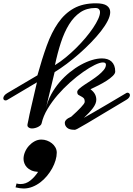

<svg xmlns="http://www.w3.org/2000/svg" viewBox="-44 -753 792 1140"><path d="M54.2 336.4Q64.9 339.8 78.1 339.8Q109.4 339.8 135.5 319.3Q161.6 298.8 182.1 267.6Q158.7 266.1 142.3 258.8Q126 251.5 115.7 240.5Q105.5 229.5 100.6 216.3Q95.7 203.1 95.7 190.4Q95.7 170.4 104.2 149.9Q112.8 129.4 127.4 113Q142.1 96.7 161.1 86.2Q180.2 75.7 201.7 75.7Q218.3 75.7 234.6 81.5Q251 87.4 263.9 97.7Q276.9 107.9 284.9 122.3Q293 136.7 293 153.3Q293 174.8 285.9 198.7Q278.8 222.7 265.9 246.3Q252.9 270 234.9 291.7Q216.8 313.5 194.8 330.1Q172.9 346.7 147.9 356.4Q123 366.2 96.2 366.2Q75.7 366.2 48.3 359.4ZM282.2 -366.2Q314 -385.7 346.2 -412.1Q378.4 -438.5 408.2 -468Q438 -497.6 463.9 -528.3Q489.7 -559.1 508.8 -587.4Q527.8 -615.7 538.8 -639.9Q549.8 -664.1 549.8 -680.2Q549.8 -691.9 543.2 -698.7Q536.6 -705.6 522 -705.6Q470.7 -705.6 432.6 -679.7Q394.5 -653.8 366.2 -608.2Q337.9 -562.5 317.6 -500.5Q297.4 -438.5 282.2 -366.2ZM585 -369.1Q585 -382.3 566.9 -382.3Q549.3 -382.3 518.3 -367.2Q487.3 -352.1 450 -325.9Q412.6 -299.8 373 -264.6Q333.5 -229.5 298.8 -189.5Q264.2 -149.4 238.3 -106.2Q212.4 -63 203.1 -20.5Q201.7 -13.2 194.1 -7.1Q186.5 -1 176.5 3.2Q166.5 7.3 155.5 9Q144.5 10.7 136 8.5Q127.4 6.3 122.3 0.5Q117.2 -5.4 119.6 -16.6Q120.1 -16.6 125 -42Q128.9 -64.5 142.1 -121.1L175.3 -264.2L0 -160.2Q-4.9 -156.7 -11.2 -156.7Q-17.1 -156.7 -20.8 -160.4Q-24.4 -164.1 -24.4 -169.9Q-24.4 -176.8 -18.8 -184.8Q-13.2 -192.9 0 -200.7L178.2 -305.7Q205.1 -402.8 233.6 -481.9Q262.2 -561 301 -616.9Q339.8 -672.9 393.8 -703.1Q447.8 -733.4 525.4 -733.4Q570.8 -733.4 590.6 -719.2Q610.4 -705.1 610.4 -681.2Q610.4 -658.7 595.5 -629.4Q580.6 -600.1 555.2 -567.6Q529.8 -535.2 496.6 -501Q463.4 -466.8 426.8 -434.6Q390.1 -402.3 352.3 -374Q314.5 -345.7 280.3 -324.7L228.5 -109.9Q239.3 -153.8 259.8 -192.4Q281.2 -231.4 309.3 -264.4Q337.4 -297.4 370.1 -323.7Q402.8 -350.1 436.3 -368.4Q469.7 -386.7 502 -396.5Q534.2 -406.2 561.5 -406.2Q579.1 -406.2 593.5 -401.6Q607.9 -397 618.2 -387.5Q628.4 -377.9 634.3 -363.3Q640.1 -348.6 640.1 -328.1Q640.1 -316.4 625.7 -302.2Q611.3 -288.1 589.4 -273.9Q567.4 -259.8 541.5 -246.6Q515.6 -233.4 493.2 -223.1Q511.7 -209 519.8 -193.8Q527.8 -178.7 527.8 -161.1Q527.8 -137.7 507.3 -110.6Q486.8 -83.5 454.1 -53.2L478.5 -67.4L513.7 -87.4L554.7 -111.3L598.1 -136.7L706.1 -200.7Q709.5 -202.6 713.4 -202.6Q718.8 -202.6 723.1 -198.7Q727.5 -194.8 727.5 -188Q727.5 -182.1 722.7 -174.6Q717.8 -167 706.1 -160.2L572.8 -80.6L521.5 -49.8L474.1 -21.5L436.5 0Q420.9 9.3 415 12.2Q410.2 14.6 405.5 16.4Q400.9 18.1 397 17.6Q367.7 17.6 354.2 5.4Q340.8 -6.8 340.8 -23.4Q340.8 -33.2 349.6 -42.2Q358.4 -51.3 378.9 -60.1L411.1 -89.8Q425.8 -104 436.3 -115.2Q446.8 -126.5 452.9 -134.8Q459 -143.1 459 -148.4Q459 -164.6 452.1 -170.9Q445.3 -177.2 436.8 -181.2Q428.2 -185.1 421.4 -189.9Q414.6 -194.8 414.6 -207.5Q414.6 -215.8 427.2 -226.8Q439.9 -237.8 459 -250.5L500 -277.3Q522 -292 540.8 -307.1Q559.6 -322.3 572.3 -337.9Q585 -353.5 585 -369.1Z"/></svg>

Font: Meddon
Style: Regular
Weight: 400
Designer: Vernon Adams
Foundry: Vernon Adams
Version: Version 1.000